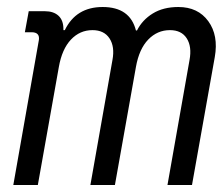

<svg xmlns="http://www.w3.org/2000/svg" viewBox="-20 -528 640 548"><path d="M18 0 91 -414Q94 -436 70 -436H51L62 -496H108Q133 -496 147 -483Q161 -470 161 -445V-442H165Q197 -508 273 -508Q351 -508 368 -441H371Q386 -471 416 -489.5Q446 -508 489 -508Q545 -508 574.5 -467.5Q604 -427 593 -365L528 0H458L521 -357Q528 -395 513 -418.5Q498 -442 465 -442Q429 -442 403 -415Q377 -388 368 -337L308 0H238L301 -357Q308 -395 292.5 -418.5Q277 -442 244 -442Q208 -442 182.5 -415Q157 -388 148 -337L88 0Z"/></svg>

Font: DM Mono Light
Style: Italic
Weight: 300
Italic angle: -10°
Designer: Colophon Foundry
Foundry: Colophon Foundry
Version: Version 1.000; ttfautohint (v1.8.2.53-6de2)